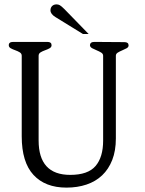

<svg xmlns="http://www.w3.org/2000/svg" viewBox="-20 -855 661 875"><path d="M384 -700H358L233 -777Q210 -791 210 -808Q210 -820 217.5 -827.5Q225 -835 238 -835Q246 -835 253 -831Q260 -827 274 -813ZM566 -648Q566 -640 557 -635Q548 -630 537 -625.5Q526 -621 517 -615.5Q508 -610 508 -601V-224Q508 -168 491.5 -126Q475 -84 445.5 -56Q416 -28 374.5 -14Q333 0 283 0Q186 0 132.5 -58Q79 -116 79 -234V-601Q79 -611 70 -616.5Q61 -622 49.5 -626Q38 -630 29 -635Q20 -640 20 -649Q20 -664 40 -664H196Q215 -664 215 -649Q215 -640 206 -635Q197 -630 185.5 -626Q174 -622 165 -616.5Q156 -611 156 -601V-215Q156 -58 300 -58Q381 -58 415.5 -98.5Q450 -139 450 -214V-601Q450 -610 441 -615.5Q432 -621 421 -625.5Q410 -630 400.5 -635Q391 -640 390 -648Q390 -664 410 -664L547 -663Q566 -663 566 -648Z"/></svg>

Font: Jura
Style: Regular
Weight: 400
Designer: Ed Merritt
Foundry: Ten by Twenty
Version: Version 1.007